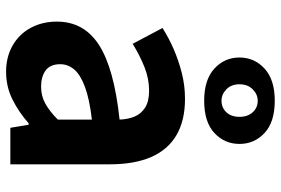

<svg xmlns="http://www.w3.org/2000/svg" viewBox="-166 -743 923 631"><g transform="rotate(90 295.5 -427.5)"><path d="M216 14Q167 14 129.5 -7.5Q92 -29 71.5 -67Q51 -105 51 -153Q51 -242 128 -291.5Q205 -341 373 -359Q372 -387 363 -408.5Q354 -430 333.5 -443Q313 -456 278 -456Q239 -456 201 -441Q163 -426 124 -402L72 -500Q105 -521 142 -537Q179 -553 220 -563.5Q261 -574 305 -574Q376 -574 424 -546Q472 -518 496 -463Q520 -408 520 -327V0H400L390 -60H385Q349 -28 307 -7Q265 14 216 14ZM265 -101Q296 -101 321.5 -115.5Q347 -130 373 -156V-268Q305 -260 265 -245Q225 -230 208 -209.5Q191 -189 191 -164Q191 -131 211.5 -116Q232 -101 265 -101ZM311 -637Q242 -637 205.5 -670.5Q169 -704 169 -753Q169 -802 205.5 -835.5Q242 -869 311 -869Q381 -869 417 -835.5Q453 -802 453 -753Q453 -704 417 -670.5Q381 -637 311 -637ZM311 -694Q334 -694 349 -710Q364 -726 364 -753Q364 -780 349 -796.5Q334 -813 311 -813Q290 -813 273.5 -796.5Q257 -780 257 -753Q257 -726 273.5 -710Q290 -694 311 -694Z"/></g></svg>

Font: Noto Sans SC
Style: Bold
Weight: 700
Designer: Ryoko NISHIZUKA  (kana, bopomofo & ideographs); Paul D. Hunt (Latin, Greek & Cyrillic); Sandoll Communications , Soo-you
Foundry: Adobe
Version: Version 2.004-H2;hotconv 1.0.118;makeotfexe 2.5.65603